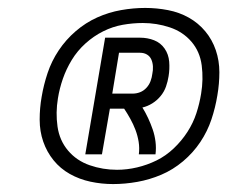

<svg xmlns="http://www.w3.org/2000/svg" viewBox="-20 -917 573 484"><path d="M265 -453Q236 -453 208 -459Q180 -465 156 -478.5Q132 -492 115 -513Q98 -534 89 -560Q80 -586 80 -615.5Q80 -645 85 -673Q90 -703 100 -733Q110 -763 128 -790Q146 -817 171 -838.5Q196 -860 225 -873Q254 -886 285 -891.5Q316 -897 346 -897Q375 -897 403.5 -891.5Q432 -886 456 -872.5Q480 -859 497.5 -838Q515 -817 524 -790.5Q533 -764 533 -735Q533 -706 528 -677Q523 -646 513 -616Q503 -586 485 -559Q467 -532 441.5 -510.5Q416 -489 386.5 -476.5Q357 -464 326 -458.5Q295 -453 265 -453ZM275 -489Q300 -489 325.5 -495Q351 -501 374.5 -512.5Q398 -524 418 -543Q438 -562 452.5 -584.5Q467 -607 475 -631.5Q483 -656 487 -681Q493 -717 488.5 -752Q484 -787 462.5 -812Q441 -837 408 -848Q375 -859 340 -859Q315 -859 289.5 -854.5Q264 -850 240 -838Q216 -826 195.5 -807.5Q175 -789 161 -766Q147 -743 138.5 -718.5Q130 -694 126 -669Q120 -633 125 -598Q130 -563 151.5 -537.5Q173 -512 206 -500.5Q239 -489 275 -489ZM195 -528 245 -822H333Q352 -822 368.5 -815.5Q385 -809 395 -794.5Q405 -780 406.5 -761.5Q408 -743 405 -725Q403 -712 398.5 -699Q394 -686 385 -675Q376 -664 364 -656.5Q352 -649 339 -646Q347 -633 353.5 -619Q360 -605 365 -590.5Q370 -576 372 -560Q374 -544 372 -528H330Q332 -544 329.5 -559.5Q327 -575 321.5 -589.5Q316 -604 308.5 -617.5Q301 -631 293 -643H257L237 -528ZM263 -681H314Q324 -681 333 -684.5Q342 -688 349 -695.5Q356 -703 359.5 -712.5Q363 -722 364 -731Q366 -740 365.5 -749.5Q365 -759 361.5 -767Q358 -775 350.5 -779.5Q343 -784 333 -784H280Z"/></svg>

Font: iosevka_custom_sans_ss08 Light
Style: Italic
Weight: 300
Italic angle: -10°
Designer: Belleve Invis
Foundry: Belleve Invis
Version: Version 10.3.0; ttfautohint (v1.8.3)